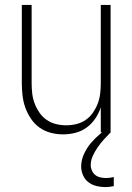

<svg xmlns="http://www.w3.org/2000/svg" viewBox="-20 -540 540 783"><path d="M237 8Q212 8 187 1.5Q162 -5 141.5 -19.5Q121 -34 106.5 -55.5Q92 -77 83.5 -100.5Q75 -124 72 -149.5Q69 -175 69 -200V-520H109V-200Q109 -179 111.5 -158Q114 -137 121.5 -117.5Q129 -98 141 -80.5Q153 -63 170.5 -51Q188 -39 208.5 -34Q229 -29 250 -29Q271 -29 291.5 -34Q312 -39 329.5 -51Q347 -63 359 -80.5Q371 -98 378.5 -117.5Q386 -137 388.5 -158Q391 -179 391 -200V-520H431V0H391V-102Q383 -78 368.5 -56.5Q354 -35 333.5 -20Q313 -5 288 1.5Q263 8 237 8ZM409 223Q391 223 373 218.5Q355 214 340.5 203Q326 192 318.5 174.5Q311 157 311 139Q311 113 322.5 88Q334 63 351 43Q368 23 388.5 6Q409 -11 431 -26V0Q417 14 403.5 29Q390 44 378.5 60.5Q367 77 358.5 95.5Q350 114 350 134Q350 145 355 156Q360 167 369 174Q378 181 389.5 183.5Q401 186 413 186Q420 186 428 185Q436 184 444 182V219Q435 221 426.5 222Q418 223 409 223Z"/></svg>

Font: Iosevka Curly Extralight
Style: Regular
Weight: 200
Monospace: yes
Designer: Belleve Invis
Foundry: Belleve Invis
Version: Version 22.1.2; ttfautohint (v1.8.4)